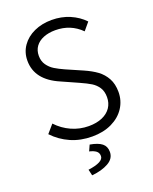

<svg xmlns="http://www.w3.org/2000/svg" viewBox="-161 -757 844 1059"><g transform="rotate(-20 261.5 -228.0)"><path d="M192.4 212.9 184.1 177.2Q274.4 165 274.4 129.4Q274.4 109.9 260.3 99.4Q246.1 88.9 221.7 83.5L237.3 48.8Q284.7 57.1 306.6 74.7Q328.6 92.3 328.6 124.5Q328.6 163.6 289.8 185.5Q251 207.5 192.4 212.9ZM269 -48.3Q314.5 -48.3 347.9 -62.7Q381.3 -77.1 399.2 -103.5Q417 -129.9 417 -164.6Q417 -199.2 402.1 -221.7Q387.2 -244.1 364.3 -258.3Q341.3 -272.5 300.8 -290.5L204.6 -333.5Q72.8 -389.6 72.8 -502.9Q72.8 -551.3 99.1 -589.1Q125.5 -627 171.4 -647.9Q217.3 -668.9 274.4 -668.9Q331.5 -668.9 380.1 -648.2Q428.7 -627.4 462.4 -591.8L425.3 -547.4Q363.8 -608.9 274.4 -608.9Q234.9 -608.9 204.6 -596.7Q174.3 -584.5 157.7 -561.5Q141.1 -538.6 141.1 -506.8Q141.1 -475.1 157 -452.6Q172.9 -430.2 195.6 -416.3Q218.3 -402.3 251 -387.7L347.2 -345.7Q389.6 -327.1 419.7 -305.2Q449.7 -283.2 468 -250Q486.3 -216.8 486.3 -169.9Q486.3 -118.7 459.2 -77.1Q432.1 -35.6 382.6 -11.7Q333 12.2 267.6 12.2Q198.7 12.2 142.1 -12.7Q85.4 -37.6 42.5 -83L83.5 -130.4Q120.1 -91.3 168 -69.8Q215.8 -48.3 269 -48.3Z"/></g></svg>

Font: Varta
Style: Light
Weight: 300
Designer: Joana Correia, Viktoriya Grabowska, Eben Sorkin
Foundry: Sorkin Type
Version: Version 1.002; ttfautohint (v1.3) -l 8 -r 24 -G 200 -x 12 -H